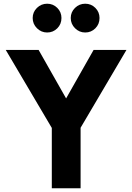

<svg xmlns="http://www.w3.org/2000/svg" viewBox="-20 -1014 712 1034"><path d="M259 0H414V-326L661 -745H484L336 -484L188 -745H11L259 -325ZM234 -839Q266 -839 288.5 -861.5Q311 -884 311 -917Q311 -949 288.5 -971.5Q266 -994 234 -994Q202 -994 179 -971.5Q156 -949 156 -917Q156 -885 179 -862Q202 -839 234 -839ZM439 -839Q471 -839 493.5 -861.5Q516 -884 516 -917Q516 -949 493.5 -971.5Q471 -994 439 -994Q407 -994 384 -971.5Q361 -949 361 -917Q361 -885 384 -862Q407 -839 439 -839Z"/></svg>

Font: Plus Jakarta Sans ExtraBold
Style: Regular
Weight: 800
Designer: Gumpita Rahayu
Foundry: Tokotype
Version: Version 2.004; ttfautohint (v1.8.3)